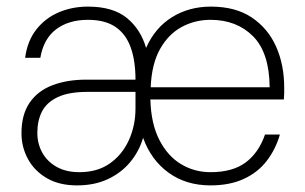

<svg xmlns="http://www.w3.org/2000/svg" viewBox="-20 -549 923 581"><path d="M213 12Q159 12 121.5 -10Q84 -32 64.5 -68Q45 -104 45 -146Q45 -202 69.5 -238Q94 -274 138.5 -291Q183 -308 241 -308H390Q390 -365 375.5 -405.5Q361 -446 329.5 -467.5Q298 -489 246 -489Q188 -489 150 -460.5Q112 -432 102 -374H56Q63 -426 90.5 -460.5Q118 -495 158.5 -512Q199 -529 246 -529Q322 -529 364 -494.5Q406 -460 422 -404Q449 -465 500.5 -497Q552 -529 618 -529Q693 -529 742 -496Q791 -463 815.5 -408Q840 -353 840 -284Q840 -275 840 -267Q840 -259 839 -248H435Q437 -175 462 -126Q487 -77 527.5 -52.5Q568 -28 617 -28Q684 -28 723.5 -57.5Q763 -87 782 -142H827Q814 -97 787 -62Q760 -27 717.5 -7.5Q675 12 617 12Q543 12 490 -26.5Q437 -65 413 -132Q401 -91 374 -58.5Q347 -26 306.5 -7Q266 12 213 12ZM220 -28Q275 -28 312.5 -54.5Q350 -81 370 -125Q390 -169 390 -221V-271H245Q188 -271 154.5 -255Q121 -239 107 -211.5Q93 -184 93 -147Q93 -114 108 -87Q123 -60 151.5 -44Q180 -28 220 -28ZM436 -285H796Q795 -390 745.5 -439.5Q696 -489 617 -489Q570 -489 530 -467.5Q490 -446 464.5 -401Q439 -356 436 -285Z"/></svg>

Font: DM Sans 11pt ExtraLight
Style: Regular
Weight: 250
Version: Version 4.004;gftools[0.9.30]